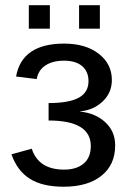

<svg xmlns="http://www.w3.org/2000/svg" viewBox="-20 -705 498 735"><path d="M223.6 9.8Q142.1 9.8 94 -20.8Q45.9 -51.3 23.9 -114.3L101.6 -135.7Q127.4 -55.7 225.6 -55.7Q272.5 -55.7 300 -78.6Q327.6 -101.6 327.6 -146Q327.6 -243.7 166 -243.7V-310.5Q244.6 -310.5 281.7 -331.1Q318.8 -351.6 318.8 -394.5Q318.8 -430.7 294.7 -451.7Q270.5 -472.7 225.1 -472.7Q181.6 -472.7 154.1 -454.6Q126.5 -436.5 120.6 -402.3L41.5 -412.1Q64 -538.1 225.6 -538.1Q307.6 -538.1 357.9 -499.3Q408.2 -460.4 408.2 -398.9Q408.2 -349.6 372.8 -316.4Q337.4 -283.2 287.1 -278.8V-277.8Q346.2 -271.5 383.5 -236.6Q420.9 -201.7 420.9 -148.4Q420.9 -74.2 368.4 -32.2Q315.9 9.8 223.6 9.8ZM282.7 -595.2V-685.1H362.3V-595.2ZM90.3 -595.2V-685.1H170.9V-595.2Z"/></svg>

Font: Arial
Style: Regular
Weight: 400
Designer: Steve Matteson
Foundry: Ascender Corporation
Version: Version 2.00.3